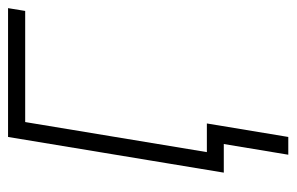

<svg xmlns="http://www.w3.org/2000/svg" viewBox="-147 -415 719 465"><g transform="rotate(-90 212.5 -182.5)"><path d="M425.3 -522.5 418.5 -481H149.4L69.8 0H26.9L113.3 -522.5ZM70.3 156.2 96.2 0H48.8L55.7 -41H146L113.3 156.2Z"/></g></svg>

Font: Inter 28pt ExtraLight
Style: Italic
Weight: 250
Italic angle: -9.3988°
Designer: Rasmus Andersson
Foundry: rsms
Version: Version 4.001;git-66647c0bb